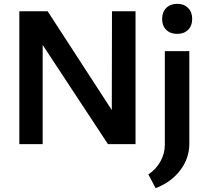

<svg xmlns="http://www.w3.org/2000/svg" viewBox="-20 -753 1081 1003"><path d="M906 -576Q870 -576 848.5 -597Q827 -618 827 -654Q827 -690 848.5 -711.5Q870 -733 906 -733Q941 -733 962.5 -711.5Q984 -690 984 -654Q984 -618 962.5 -597Q941 -576 906 -576ZM81 0V-694H229L564 -178L565 -694H688V0H544L203 -518V0ZM793 230 755 158Q795 132 818 90.5Q841 49 841 4V-486H969V-2Q969 74 921.5 136.5Q874 199 793 230Z"/></svg>

Font: Cantarell
Style: Bold
Weight: 700
Designer: Dave Crossland, Nikolaus Waxweiler, Florian Fecher, Jacques Le Bailly, Eben Sorkin, Alexei Vanyashin, Alexios Zavras, Em
Version: Version 0.303